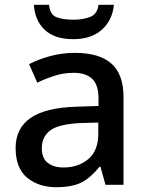

<svg xmlns="http://www.w3.org/2000/svg" viewBox="-20 -862 614 799"><path d="M292 -642Q393 -642 443.5 -597.5Q494 -553 494 -458V-93H419L398 -168H394Q359 -124 320.5 -103.5Q282 -83 214 -83Q141 -83 93 -122.5Q45 -162 45 -246Q45 -328 107 -371Q169 -414 298 -418L390 -421V-451Q390 -510 363 -534.5Q336 -559 287 -559Q246 -559 208 -547Q170 -535 135 -518L101 -595Q139 -615 188.5 -628.5Q238 -642 292 -642ZM317 -350Q225 -346 189.5 -319.5Q154 -293 154 -245Q154 -203 179 -184Q204 -165 244 -165Q306 -165 347.5 -200Q389 -235 389 -305V-352ZM454 -842Q448 -778 404 -738.5Q360 -699 285 -699Q207 -699 166 -738Q125 -777 121 -842H184Q188 -801 215 -790.5Q242 -780 287 -780Q325 -780 355 -791.5Q385 -803 390 -842Z"/></svg>

Font: Noto Sans Telugu UI Medium
Style: Regular
Weight: 500
Designer: Jelle Bosma - Monotype Design Team
Foundry: Monotype Imaging Inc.
Version: Version 2.005; ttfautohint (v1.8.4.7-5d5b)